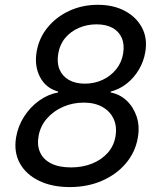

<svg xmlns="http://www.w3.org/2000/svg" viewBox="-20 -757 657 787"><path d="M266.1 9.8Q192.4 9.8 139.2 -16.4Q85.9 -42.5 61 -88.4Q36.1 -134.3 45.9 -193.8Q53.7 -240.2 78.9 -279.3Q104 -318.4 140.4 -344.5Q176.8 -370.6 217.8 -377.9L218.3 -381.8Q168 -395.5 144.3 -440.7Q120.6 -485.8 129.9 -543.5Q139.2 -600.1 174.6 -643.8Q210 -687.5 263.7 -712.4Q317.4 -737.3 381.3 -737.3Q444.8 -737.3 491.9 -712.2Q539.1 -687 562 -643.6Q585 -600.1 575.7 -544.4Q569.3 -505.4 549.3 -471.7Q529.3 -438 499.8 -414.6Q470.2 -391.1 434.1 -381.8L433.6 -377.9Q471.7 -370.6 499.5 -344.2Q527.3 -317.9 540.3 -278.6Q553.2 -239.3 544.9 -192.4Q534.7 -133.3 496.1 -87.6Q457.5 -42 398.2 -16.1Q338.9 9.8 266.1 9.8ZM271 -70.8Q318.4 -70.8 357.4 -86.4Q396.5 -102.1 421.9 -130.9Q447.3 -159.7 453.6 -199.2Q460 -239.3 445.6 -270Q431.2 -300.8 399.7 -318.6Q368.2 -336.4 322.8 -336.4Q278.3 -336.4 239 -319.3Q199.7 -302.2 172.6 -271.5Q145.5 -240.7 138.2 -199.7Q131.3 -161.6 144.3 -132.6Q157.2 -103.5 189.2 -87.2Q221.2 -70.8 271 -70.8ZM328.1 -414.1Q367.2 -414.1 400.6 -429.7Q434.1 -445.3 456.5 -473.4Q479 -501.5 484.9 -538.1Q490.7 -574.7 479.2 -601.3Q467.8 -627.9 441.4 -642.6Q415 -657.2 376 -657.2Q336.9 -657.2 303.5 -642.8Q270 -628.4 247.6 -601.8Q225.1 -575.2 218.8 -537.6Q212.4 -500.5 223.9 -472.7Q235.4 -444.8 262.2 -429.4Q289.1 -414.1 328.1 -414.1Z"/></svg>

Font: Inter Variable
Style: Italic
Weight: 400
Italic angle: -9.39999°
Designer: Rasmus Andersson
Foundry: rsms
Version: Version 4.001;git-9221beed3